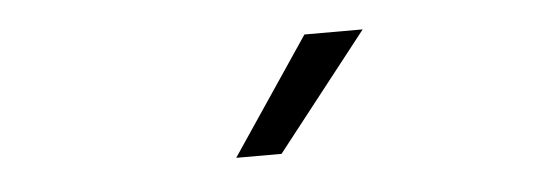

<svg xmlns="http://www.w3.org/2000/svg" viewBox="-27 -892 755 266"><g transform="rotate(-5 350.0 -759.0)"><path d="M293 -678 402 -840H483L356 -678Z"/></g></svg>

Font: Martian Mono SemiExpanded ExtraLight
Style: Regular
Weight: 250
Monospace: yes
Version: Version 0.930